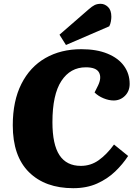

<svg xmlns="http://www.w3.org/2000/svg" viewBox="-20 -973 723 1007"><path d="M494 -524Q514 -565 499.5 -592.5Q485 -620 430 -620Q349 -620 302 -548.5Q255 -477 255 -332Q255 -215 292 -159Q329 -103 404 -103Q456 -103 498 -133Q540 -163 578 -215L652 -155Q624 -112 584 -73.5Q544 -35 489.5 -10.5Q435 14 364 14Q217 14 132 -70Q47 -154 47 -316Q47 -443 92 -532.5Q137 -622 218 -668.5Q299 -715 407 -715Q487 -715 544 -691.5Q601 -668 630.5 -627Q660 -586 660 -533Q660 -495 635.5 -470.5Q611 -446 576 -446Q551 -446 523 -457.5Q495 -469 476 -488ZM445 -924Q463 -940 476.5 -946.5Q490 -953 508 -953Q529 -953 546.5 -936.5Q564 -920 564 -885Q564 -875 561.5 -860.5Q559 -846 553 -835L326 -737L292 -791Z"/></svg>

Font: Literata 12pt ExtraBold
Style: Italic
Weight: 800
Italic angle: -2°
Designer: Latin by Veronika Burian and Jose Scaglione. Greek by Irene Vlachou. Cyrillic by Vera Evstafieva
Foundry: TypeTogether
Version: Version 3.002